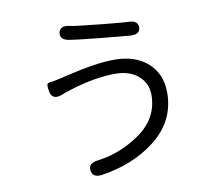

<svg xmlns="http://www.w3.org/2000/svg" viewBox="-87 -878 1173 1026"><g transform="rotate(-10 500.0 -365.0)"><path d="M386 43Q335 50 329 10Q323 -30 375 -37Q498 -52 604 -125Q720 -204 720 -333Q720 -396 673 -436.5Q626 -477 549 -477Q445 -477 320 -440Q296 -433 272 -425L246 -415Q195 -397 185 -443Q175 -490 190.5 -491Q206 -492 258 -504L291 -512Q459 -552 557 -552Q667 -552 734 -495Q805 -434 805 -330Q805 -174 675 -74Q557 17 386 43ZM718 -698Q716 -660 663 -664L501 -679Q366 -693 338 -698Q287 -707 294 -745Q302 -783 353 -771Q378 -765 517 -751Q645 -738 667 -738Q719 -737 718 -698Z"/></g></svg>

Font: Resource Han Rounded CN
Style: Regular
Weight: 400
Designer: Cyano Hao (round all glyphs); Ryoko NISHIZUKA  (kana, bopomofo & ideographs); Paul D. Hunt (Latin, Greek & Cyrillic); Sa
Foundry: Cyano Hao
Version: 0.990